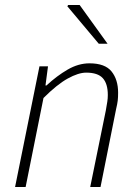

<svg xmlns="http://www.w3.org/2000/svg" viewBox="-20 -744 550 764"><path d="M40 0 137 -480H171L161 -404H165Q206 -442 249 -467Q292 -492 336 -492Q398 -492 424 -459.5Q450 -427 450 -375Q450 -357 448.5 -344Q447 -331 442 -310L380 0H339L401 -304Q405 -327 407 -339.5Q409 -352 409 -366Q409 -411 389 -433Q369 -455 323 -455Q292 -455 249.5 -431.5Q207 -408 153 -354L82 0ZM373 -570 248 -719 251 -724H297L408 -570Z"/></svg>

Font: Source Sans 3 Light
Style: Italic
Weight: 300
Italic angle: -11°
Designer: Paul D. Hunt
Foundry: Adobe
Version: Version 3.046;hotconv 1.0.118;makeotfexe 2.5.65603